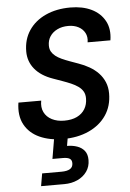

<svg xmlns="http://www.w3.org/2000/svg" viewBox="-63 -758 723 1066"><g transform="rotate(-5 298.5 -225.0)"><path d="M267 12Q192 12 136 -13.5Q80 -39 53 -89Q26 -139 37 -211H164Q157 -174 170.5 -146.5Q184 -119 213.5 -104Q243 -89 282 -89Q324 -89 353 -103Q382 -117 397.5 -142.5Q413 -168 413 -202Q413 -225 403.5 -241Q394 -257 377 -269Q360 -281 338 -290.5Q316 -300 290.5 -309Q265 -318 240 -327Q174 -350 139.5 -392Q105 -434 105 -490Q105 -557 138.5 -607Q172 -657 232 -684.5Q292 -712 370 -712Q438 -712 487.5 -688Q537 -664 561.5 -619Q586 -574 576 -511H449Q454 -541 442 -563.5Q430 -586 406 -598.5Q382 -611 350 -611Q315 -611 288.5 -598Q262 -585 247.5 -563Q233 -541 233 -512Q233 -492 241 -478Q249 -464 263 -453Q277 -442 296.5 -433Q316 -424 339.5 -415.5Q363 -407 388 -398Q420 -387 448.5 -370.5Q477 -354 498 -332Q519 -310 531 -281.5Q543 -253 543 -218Q543 -148 508 -96.5Q473 -45 410.5 -16.5Q348 12 267 12ZM122 262 134 192H242Q273 192 289.5 182Q306 172 306 150Q306 132 294 124.5Q282 117 257 117H198L219 -7H295L285 52Q316 52 341.5 61Q367 70 382 89Q397 108 397 140Q397 177 377.5 204.5Q358 232 325 247Q292 262 251 262Z"/></g></svg>

Font: DM Sans 24pt SemiBold
Style: Italic
Weight: 600
Italic angle: -10°
Designer: Colophon Foundry, Jonny Pinhorn
Foundry: Colophon Foundry
Version: Version 4.004;gftools[0.9.30]